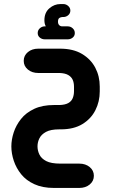

<svg xmlns="http://www.w3.org/2000/svg" viewBox="-20 -638 555 947"><path d="M206 -508Q199 -520 199 -538Q199 -576 223.5 -597Q248 -618 278 -618H292Q306 -618 316.5 -608.5Q327 -599 327 -586Q327 -572 316.5 -563Q306 -554 292 -554H288Q280 -554 273 -549.5Q266 -545 266 -531Q266 -520 272 -514Q278 -508 287 -508H314Q328 -508 338.5 -498.5Q349 -489 349 -475Q349 -461 338.5 -452.5Q328 -444 314 -444H201Q187 -444 176.5 -452.5Q166 -461 166 -475Q166 -489 176.5 -498.5Q187 -508 201 -508ZM278 169H371Q402 169 422.5 186Q443 203 443 229Q443 255 422.5 272Q402 289 371 289H246Q190 289 149.5 270.5Q109 252 84.5 221.5Q60 191 48 155Q36 119 36 84Q36 51 47.5 15.5Q59 -20 83.5 -51Q108 -82 148.5 -101Q189 -120 246 -120H274Q301 -121 316.5 -129.5Q332 -138 338.5 -153.5Q345 -169 345 -188V-210Q345 -230 338.5 -244.5Q332 -259 316.5 -268Q301 -277 274 -278H169Q138 -278 117.5 -295Q97 -312 97 -338Q97 -364 117.5 -381Q138 -398 169 -398H276Q341 -398 384.5 -372Q428 -346 450 -304Q472 -262 472 -211V-187Q472 -137 450.5 -94.5Q429 -52 386.5 -26Q344 0 280 0H272Q230 0 207 12.5Q184 25 174.5 44Q165 63 165 84Q165 105 174.5 124.5Q184 144 208 156.5Q232 169 278 169Z"/></svg>

Font: Beiruti ExtraBold
Style: Regular
Weight: 800
Designer: Arlette Boutros
Foundry: Boutros
Version: Version 1.41